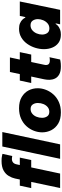

<svg xmlns="http://www.w3.org/2000/svg" viewBox="832 -1642 820 2525"><g transform="rotate(-90 1242.5 -380.0)"><path d="M32 0 112 -380H31L63 -530H144L157 -593Q166 -634 190 -675Q214 -716 261.5 -743Q309 -770 388 -770Q429 -770 455 -764Q481 -758 481 -758L453 -629Q453 -629 442.5 -631.5Q432 -634 416 -634Q357 -634 344 -575L334 -530H432L400 -380H303L222 0Z M416 0 578 -760H768L606 0Z M1027 10Q937 10 879 -25Q821 -60 792.5 -116Q764 -172 764 -235Q764 -290 784.5 -344Q805 -398 845 -442.5Q885 -487 944.5 -513.5Q1004 -540 1081 -540Q1170 -540 1228.5 -505Q1287 -470 1315.5 -414.5Q1344 -359 1344 -295Q1344 -240 1323 -186Q1302 -132 1262 -87.5Q1222 -43 1163 -16.5Q1104 10 1027 10ZM1034 -142Q1070 -142 1096 -163.5Q1122 -185 1136 -219.5Q1150 -254 1150 -293Q1150 -331 1131 -359.5Q1112 -388 1071 -388Q1036 -388 1009.5 -366.5Q983 -345 969 -310.5Q955 -276 955 -237Q955 -199 974 -170.5Q993 -142 1034 -142Z M1632 10Q1565 10 1527 -11Q1489 -32 1472.5 -65.5Q1456 -99 1455 -136Q1454 -173 1461 -206L1498 -380H1413L1445 -530H1530L1558 -660H1749L1721 -530H1819L1787 -380H1689L1652 -206Q1645 -172 1659 -153.5Q1673 -135 1713 -135Q1729 -135 1740.5 -137.5Q1752 -140 1752 -140L1722 0Q1722 0 1696.5 5Q1671 10 1632 10Z M2126 -540Q2170 -540 2198 -527.5Q2226 -515 2242.5 -499Q2259 -483 2265.5 -470.5Q2272 -458 2272 -458H2280L2295 -530H2485L2375 0H2185L2197 -58H2189Q2189 -58 2182 -47.5Q2175 -37 2159 -24Q2143 -11 2116 -0.5Q2089 10 2049 10Q1984 10 1941.5 -21Q1899 -52 1878.5 -103Q1858 -154 1858 -213Q1858 -270 1876 -327.5Q1894 -385 1928.5 -433.5Q1963 -482 2013 -511Q2063 -540 2126 -540ZM2172 -389Q2134 -389 2106.5 -365.5Q2079 -342 2064.5 -307Q2050 -272 2050 -237Q2050 -198 2069.5 -169.5Q2089 -141 2131 -141Q2169 -141 2196.5 -164.5Q2224 -188 2238.5 -223Q2253 -258 2253 -292Q2253 -331 2233.5 -360Q2214 -389 2172 -389Z"/></g></svg>

Font: Be Vietnam Pro Black
Style: Italic
Weight: 900
Italic angle: -12°
Designer: Lam Bao, Tony Le, Vietanh Nguyen
Foundry: Yellow Type Foundry
Version: Version 1.002; ttfautohint (v1.8.3)